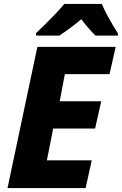

<svg xmlns="http://www.w3.org/2000/svg" viewBox="-20 -951 616 971"><path d="M18 0 169 -714H565L534 -576H308L282 -439H492L461 -301H249L217 -140H444L413 0ZM162 -771V-783Q183 -803 209.5 -829Q236 -855 261.5 -882Q287 -909 305 -931H495Q509 -897 533 -854.5Q557 -812 576 -783V-771H463Q447 -786 426 -810.5Q405 -835 391 -854Q364 -831 336.5 -810.5Q309 -790 280 -771Z"/></svg>

Font: Noto Sans Disp ExtBd
Style: Italic
Weight: 800
Italic angle: -12°
Designer: Monotype Design Team
Foundry: Monotype Imaging Inc.
Version: Version 2.000;GOOG;noto-source:20170915:90ef993387c0